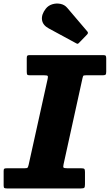

<svg xmlns="http://www.w3.org/2000/svg" viewBox="-46 -1060 617 1080"><path d="M-25.5 -16.5V-98.5Q-25.5 -109 -21.5 -111.2Q-17.5 -113.5 -6.5 -113.5H91.5Q106.5 -113.5 109.2 -117Q112 -120.5 115 -132.5L222 -616Q225 -629.5 222 -633Q219 -636.5 203 -636.5H123Q110 -636.5 107.2 -640.2Q104.5 -644 104.5 -658V-732Q104.5 -743.5 107.5 -746.8Q110.5 -750 121.5 -750H535Q546 -750 548.8 -746Q551.5 -742 551.5 -730.5V-656.5Q551.5 -643 547.5 -639.8Q543.5 -636.5 530.5 -636.5H438Q424.5 -636.5 422.5 -633.5Q420.5 -630.5 418 -620L311.5 -135.5Q308 -120.5 311.8 -117Q315.5 -113.5 334 -113.5H410Q424 -113.5 428 -110Q432 -106.5 432 -92.5V-24Q432 -8 428 -4Q424 0 409 0H-5.5Q-17.5 0 -21.5 -2.5Q-25.5 -5 -25.5 -16.5ZM211.5 -1011Q225.5 -1029 248.2 -1036Q271 -1043 294.2 -1038.2Q317.5 -1033.5 332.5 -1015.5L444 -884.5Q453 -875.5 444.5 -866.5L398.5 -819Q394 -814.5 391.5 -813.8Q389 -813 383.5 -816L228.5 -900Q194 -918.5 190.2 -948.8Q186.5 -979 211.5 -1011Z"/></svg>

Font: Besley* Heavy
Style: Italic
Weight: 800
Italic angle: -13°
Designer: Owen Earl
Foundry: indestructible type*
Version: Version 3.000; ttfautohint (v1.8.3)